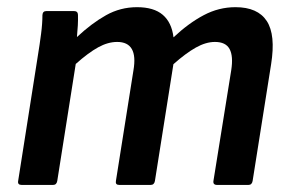

<svg xmlns="http://www.w3.org/2000/svg" viewBox="-20 -523 822 543"><path d="M41.4 0Q29.3 0 31.3 -11.1L87.3 -367.1Q92.3 -397.1 96.1 -426.8Q100 -456.4 100 -480.5Q100.7 -491.7 111.1 -491.7H189.4Q200.2 -491.7 200.5 -481.1Q200.9 -466.6 200.1 -451.2Q199.3 -435.7 197.6 -418.2Q239.5 -457.4 280 -480Q320.5 -502.7 367.6 -502.7Q415 -502.7 440.3 -481.1Q465.6 -459.5 470.7 -417.4Q513.5 -457.6 556.2 -480.1Q598.8 -502.7 645.9 -502.7Q708.9 -502.7 734.5 -463.5Q760 -424.4 746.7 -341.1L694.4 -11.1Q692.4 0 682.6 0H593.9Q581.7 0 583.7 -11.8L633.9 -324.1Q640.2 -364.3 629.3 -384.3Q618.5 -404.4 587.8 -404.4Q562.2 -404.4 533.7 -388.4Q505.2 -372.3 470.4 -341.4L418.1 -11.1Q416.1 0 406 0H317.3Q305.8 0 307.8 -11.1L357.4 -324.1Q364.3 -364.3 352.8 -384.3Q341.3 -404.4 311.3 -404.4Q285.3 -404.4 257.7 -389.2Q230 -374 194.2 -342.1L141.9 -11.1Q139.9 0 130.1 0Z"/></svg>

Font: Sofia Sans Semi Condensed
Style: Italic
Weight: 400
Italic angle: -9°
Designer: Botio Nikoltchev, Ani Petrova
Foundry: lettersoup
Version: Version 4.101